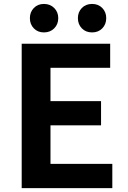

<svg xmlns="http://www.w3.org/2000/svg" viewBox="-20 -965 655 985"><path d="M91.3 0V-740.8H545.2V-617.3H239V-446.1H498.4V-321.9H239V-124.3H556.2V0ZM205.2 -798.7Q173.8 -798.7 153.6 -819.5Q133.3 -840.3 133.3 -872.1Q133.3 -903.1 153.6 -924Q173.8 -944.8 205.2 -944.8Q237.4 -944.8 258.1 -924Q278.9 -903.1 278.9 -872.1Q278.9 -840.3 258.1 -819.5Q237.4 -798.7 205.2 -798.7ZM452.5 -798.7Q420.1 -798.7 399.9 -819.5Q379.6 -840.3 379.6 -872.1Q379.6 -903.1 399.9 -924Q420.1 -944.8 452.5 -944.8Q484.5 -944.8 504.7 -924Q525 -903.1 525 -872.1Q525 -840.3 504.7 -819.5Q484.5 -798.7 452.5 -798.7Z"/></svg>

Font: Noto Sans HK Thin
Style: Regular
Weight: 100
Designer: Ryoko NISHIZUKA 西塚涼子 (kana, bopomofo & ideographs); Paul D. Hunt (Latin, Greek & Cyrillic); Sandoll Communications 산돌커뮤니
Foundry: Adobe
Version: Version 2.004-H2;hotconv 1.0.118;makeotfexe 2.5.65603